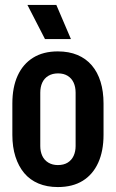

<svg xmlns="http://www.w3.org/2000/svg" viewBox="-20 -749 469 777"><path d="M214 8Q170 8 135.5 -6.5Q101 -21 78 -48.5Q55 -76 42.5 -115Q30 -154 30 -203V-330Q30 -396 51.5 -443Q73 -490 114 -515.5Q155 -541 214 -541Q259 -541 293.5 -526.5Q328 -512 351.5 -484.5Q375 -457 387 -418Q399 -379 399 -330V-203Q399 -138 377.5 -90.5Q356 -43 315 -17.5Q274 8 214 8ZM214 -81Q238 -81 254 -91Q270 -101 278 -118.5Q286 -136 286 -158V-374Q286 -397 278 -414.5Q270 -432 254 -442Q238 -452 215 -452Q192 -452 175.5 -442Q159 -432 151 -414.5Q143 -397 143 -374V-158Q143 -136 151 -118.5Q159 -101 175.5 -91Q192 -81 214 -81ZM162 -591 91 -729H208L267 -591Z"/></svg>

Font: Hubot Sans Condensed SemiBold
Style: Regular
Weight: 600
Width: 3
Designer: Deni Anggara
Foundry: GitHub, Inc., Subsidiary of Microsoft Corporation
Version: Version 2.000